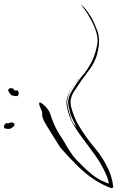

<svg xmlns="http://www.w3.org/2000/svg" viewBox="109 -802 602 987"><g transform="rotate(-90 410.5 -309.0)"><path d="M347.7 -402.3Q366.2 -410.2 372.1 -409.2Q375 -409.2 376 -408.2Q377.9 -402.3 372.1 -395.5Q346.7 -360.4 310.5 -349.6Q275.4 -338.9 239.3 -320.3Q217.8 -308.6 197.3 -294.9Q176.8 -281.2 155.3 -269.5Q136.7 -258.8 118.2 -246.1Q99.6 -234.4 84 -219.7Q51.8 -187.5 42 -177.7Q32.2 -168 4.9 -135.7Q-7.8 -119.1 -17.6 -102.5Q-26.4 -86.9 -34.2 -67.4Q-37.1 -59.6 -40 -50.8Q-43 -43 -45.9 -35.2Q-44.9 -33.2 -52.7 -43.9Q-61.5 -54.7 -55.7 -46.9Q-38.1 -50.8 -21.5 -54.7Q-4.9 -59.6 11.7 -67.4Q59.6 -88.9 103.5 -120.1Q148.4 -152.3 189.5 -183.6Q225.6 -210.9 264.6 -234.4Q304.7 -256.8 350.6 -265.6Q381.8 -274.4 413.1 -260.7Q444.3 -247.1 460.9 -236.3Q479.5 -223.6 489.3 -215.8Q500 -208 500 -208Q500 -205.1 480.5 -221.7Q460 -238.3 431.6 -251Q415 -258.8 397.5 -262.7Q380.9 -266.6 363.3 -263.7Q282.2 -247.1 260.7 -227.5Q239.3 -207 237.3 -210.9Q236.3 -211.9 274.4 -229.5Q311.5 -247.1 315.4 -248Q334 -252.9 362.3 -258.8Q390.6 -264.6 423.8 -248Q484.4 -213.9 514.6 -186.5Q545.9 -159.2 594.7 -134.8Q627 -120.1 675.8 -110.4Q724.6 -101.6 799.8 -141.6Q835.9 -161.1 859.4 -178.7Q882.8 -196.3 883.8 -195.3Q882.8 -196.3 867.2 -179.7Q850.6 -163.1 804.7 -135.7Q785.2 -125 743.2 -109.4Q701.2 -94.7 646.5 -106.4Q590.8 -116.2 542 -153.3Q493.2 -191.4 445.3 -221.7Q398.4 -257.8 350.6 -244.1Q301.8 -230.5 263.7 -209Q202.1 -172.9 146.5 -126Q91.8 -79.1 25.4 -49.8Q13.7 -44.9 2 -41Q-9.8 -37.1 -22.5 -34.2Q-30.3 -33.2 -38.1 -31.2Q-45.9 -30.3 -53.7 -29.3Q-55.7 -27.3 -57.6 -27.3Q-58.6 -27.3 -60.5 -30.3Q-62.5 -33.2 -63.5 -37.1Q-63.5 -39.1 -62.5 -41Q-60.5 -44.9 -59.6 -49.8Q-57.6 -53.7 -55.7 -58.6Q-36.1 -104.5 -6.8 -144.5Q23.4 -185.5 58.6 -219.7Q76.2 -237.3 93.8 -253.9Q112.3 -270.5 129.9 -287.1Q147.5 -303.7 168.9 -315.4Q190.4 -328.1 210.9 -341.8Q272.5 -380.9 289.1 -387.7Q305.7 -394.5 312.5 -393.6Q317.4 -393.6 323.2 -393.6Q330.1 -393.6 347.7 -402.3Q347.7 -402.3 331.1 -381.8Q314.5 -360.4 302.7 -346.7Q302.7 -346.7 347.7 -402.3ZM271.5 -577.1Q269.5 -575.2 269.5 -570.3Q269.5 -565.4 269.5 -566.4Q269.5 -565.4 270.5 -564.5Q271.5 -562.5 272.5 -562.5Q272.5 -562.5 272.5 -558.6Q272.5 -554.7 274.4 -547.9Q272.5 -542 268.6 -538.1Q266.6 -535.2 263.7 -536.1Q262.7 -536.1 262.7 -536.1Q255.9 -535.2 248 -547.9Q239.3 -560.5 241.2 -560.5Q241.2 -560.5 241.2 -565.4Q241.2 -568.4 241.2 -573.2Q242.2 -585 244.1 -586.9Q246.1 -589.8 250 -589.8Q251 -589.8 251 -589.8Q254.9 -589.8 260.7 -588.9Q265.6 -584 268.6 -581.1Q271.5 -579.1 271.5 -577.1ZM445.3 -540Q442.4 -539.1 440.4 -538.1Q439.5 -538.1 439.5 -537.1Q439.5 -539.1 438.5 -531.2Q438.5 -524.4 438.5 -521.5Q437.5 -518.6 434.6 -517.6Q430.7 -515.6 423.8 -513.7Q417 -515.6 413.1 -517.6Q410.2 -519.5 410.2 -521.5Q409.2 -522.5 409.2 -524.4Q409.2 -527.3 410.2 -535.2Q412.1 -546.9 413.1 -547.9Q410.2 -549.8 423.8 -560.5Q434.6 -568.4 439.5 -568.4Q440.4 -568.4 441.4 -568.4Q444.3 -568.4 446.3 -564.5Q449.2 -561.5 451.2 -554.7Q449.2 -547.9 448.2 -543.9Q447.3 -540 445.3 -540Z"/></g></svg>

Font: Margalida Font
Style: Regular
Weight: 400
Designer: Mateu Riera. mateurierasureda@hotmail.com
Version: Version 1.0